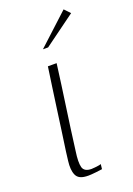

<svg xmlns="http://www.w3.org/2000/svg" viewBox="-116 -612 458 662"><g transform="rotate(-20 113.0 -281.0)"><path d="M120 -399Q110 -322 99 -246Q88 -170 78 -92Q72 -52 77 -33.5Q82 -15 109 -15Q114 -15 127 -16.5Q140 -18 144 -20L142 -2Q137 -1 118.5 1Q100 3 91 3Q72 3 61.5 -2Q51 -7 46.5 -17Q42 -27 41 -40Q40 -53 42 -68.5Q44 -84 46 -101Q51 -137 56.5 -175Q62 -213 67 -251Q72 -289 77.5 -326Q83 -363 88 -399Q96 -399 104.5 -399Q113 -399 120 -399ZM92 -460 206 -565 226 -544 111 -460Z"/></g></svg>

Font: Genos ExtraLight
Style: Italic
Weight: 250
Italic angle: -8°
Designer: Robert E. Leuschke
Foundry: Robert E. Leuschke
Version: Version 1.010